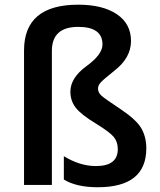

<svg xmlns="http://www.w3.org/2000/svg" viewBox="-20 -785 681 815"><path d="M251 -22.9V-122.1Q319.3 -80.1 387.2 -80.1Q480 -80.1 480 -151.9Q480 -182.6 463.1 -203.4Q446.3 -224.1 388.2 -259.8Q325.7 -297.4 302.2 -326.9Q278.8 -356.4 278.8 -396Q278.8 -454.6 347.2 -504.4Q415 -553.7 415 -596.2Q415 -670.9 312 -670.9Q200.2 -670.9 200.2 -568.8V0H82V-570.8Q82 -765.1 312 -765.1Q416 -765.1 476.1 -724.6Q536.1 -684.1 536.1 -610.8Q536.1 -540 466.3 -485.4Q421.9 -450.2 408.9 -436.5Q396 -422.9 396 -409.2Q396 -392.6 409.9 -379.6Q423.8 -366.7 493.2 -320.8Q560.5 -275.4 580.8 -238.8Q601.1 -202.1 601.1 -155.8Q601.1 9.8 395 9.8Q304.2 9.8 251 -22.9Z"/></svg>

Font: Droid Sans TV
Style: Bold
Weight: 600
Version: Version 1.00